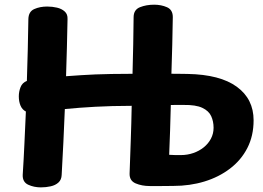

<svg xmlns="http://www.w3.org/2000/svg" viewBox="-20 -801 1139 831"><path d="M102.8 -718.6Q103.6 -750.7 128.1 -761.7Q152.7 -772.7 184.1 -772.7Q206.4 -772.7 226.8 -767.9Q247.1 -763.1 260.2 -751.2Q273.3 -739.3 272.3 -718.6Q271.3 -658.3 269.6 -596.3Q267.9 -534.2 265.9 -471.1Q302.2 -473.8 332.2 -475.7Q362.2 -477.7 393 -478.9Q423.8 -480.1 462.3 -480.8Q500.8 -481.6 553.6 -481.6Q555.6 -546.2 556.6 -608.7Q557.7 -671.2 558.3 -727.2Q558.6 -758.9 585.8 -769.8Q613 -780.7 647.3 -780.7Q677.8 -780.7 702.8 -769.7Q727.9 -758.7 727.9 -727Q727 -671.2 725.6 -608.5Q724.1 -545.8 721.9 -481.8Q738.7 -482 756.4 -481.5Q774.1 -481 791.9 -481Q932.7 -478.4 1005.1 -425.4Q1077.6 -372.4 1077.6 -280.4Q1077.6 -213.1 1050.6 -160.5Q1023.7 -107.9 975.4 -71.2Q927.1 -34.4 864.6 -15.4Q802 3.7 730.2 3.7Q706.7 3.7 692.1 4.1Q677.4 4.4 664 4.3Q650.6 4.2 628.3 4.2Q593.8 4.2 566.8 -7.4Q539.9 -19 540.9 -50.1Q543.3 -116.6 545.9 -191.6Q548.6 -266.6 550 -343Q462.1 -342.8 392.3 -338.9Q322.6 -335.1 260.6 -329Q257.6 -256.6 254.3 -185Q251.1 -113.4 246.9 -43.9Q246.1 -22.9 232.9 -11Q219.7 0.9 199.4 5.4Q179.2 10 157.1 10Q126.9 10 102.1 -1.5Q77.3 -13 78.3 -43.9Q82.6 -110.7 85.7 -179.7Q88.8 -248.7 92 -318.3Q76.1 -326.4 68.8 -343.9Q61.4 -361.4 61.4 -383.8Q61.4 -404.6 68.9 -423.7Q76.3 -442.9 96.3 -450.8Q98.6 -519.2 100.2 -586.5Q101.8 -653.8 102.8 -718.6ZM712.2 -131Q724 -130 737.2 -129.9Q750.4 -129.8 762.7 -129.8Q791 -129.8 816.5 -138.6Q842 -147.3 861.8 -163.3Q881.6 -179.2 893 -200.9Q904.4 -222.6 904.4 -248.1Q904.4 -275.8 894 -298.4Q883.6 -321.1 855.6 -334.3Q827.7 -347.6 774.2 -346.8Q760.1 -346.8 746.8 -346.8Q733.4 -346.8 719.3 -346.6Q717.9 -291.8 716.2 -237.2Q714.4 -182.7 712.2 -131Z"/></svg>

Font: Playpen Sans
Style: Regular
Weight: 400
Designer: Laura Meseguer, Veronika Burian, José Scaglione, Kostas Bartsokas, Vera Evstafieva, Tom Grace, Yorlmar Campos
Foundry: TypeTogether
Version: Version 2.000